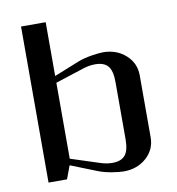

<svg xmlns="http://www.w3.org/2000/svg" viewBox="-87 -871 883 959"><g transform="rotate(-10 354.0 -391.0)"><path d="M83.5 0V-791.5H208.5V-518.6L336.4 -569.8Q366.2 -581.5 404.8 -587.6Q443.4 -593.8 463.4 -593.8Q532.2 -593.8 578.6 -552.2Q625 -510.7 625 -448.7V-134.3Q625 -72.3 578.6 -31Q532.2 10.3 463.4 10.3Q443.4 10.3 404.8 4.2Q366.2 -2 336.4 -13.7L202.1 -66.9L177.2 0ZM208.5 -484.4V-99.1L356.4 -51.3Q386.7 -41.5 414.6 -41.5Q460 -41.5 480 -65.7Q500 -89.8 500 -147V-436.5Q500 -493.7 480 -517.6Q460 -541.5 414.6 -541.5Q385.3 -541.5 356.4 -532.2Z"/></g></svg>

Font: Resagnicto
Style: Bold
Weight: 700
Version: Version 0.9991